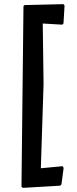

<svg xmlns="http://www.w3.org/2000/svg" viewBox="-20 -819 373 934"><path d="M93.8 94.7Q84.5 93.8 84.5 86.9L94.2 -786.6Q94.2 -794.4 103.5 -794.4L286.1 -798.8Q293 -798.8 293.9 -789.6L289.1 -708.5Q288.6 -699.2 279.8 -699.2L188 -704.6L191.9 -410.2L178.7 -0.5L282.2 -10.3Q289.1 -10.3 289.1 1.5L279.3 75.2Q277.8 83.5 269 84.5Z"/></svg>

Font: Wellfleet
Style: Regular
Weight: 400
Designer: Riccardo De Franceschi
Foundry: Riccardo De Franceschi
Version: Version 1.002